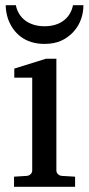

<svg xmlns="http://www.w3.org/2000/svg" viewBox="-20 -719 343 739"><path d="M34 0H269V-39L218 -42C207 -43 197 -51 197 -63V-493H157L35 -455V-420H104V-63C104 -51 94 -43 83 -42L34 -39ZM151 -618C92 -618 51 -649 41 -699H2C2 -682 5 -664 11 -646C31 -591 76 -550 151 -550C176 -550 198 -554 217 -563C264 -585 301 -633 301 -699H261C251 -649 211 -618 152 -618Z"/></svg>

Font: Veleka
Style: Regular
Weight: 400
Designer: Stefan Peev, Context Ltd, 2016; SIL International, 1997-2014.
Foundry: Stefan Peev, Context Ltd, 2016
Version: Version 1.000